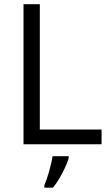

<svg xmlns="http://www.w3.org/2000/svg" viewBox="-20 -683 522 909"><path d="M91.3 0V-663.1H168.5V-69.8H460.9V0ZM189.9 193.8Q202.6 165 214.1 122.8Q225.6 80.6 229 56.6H305.2V64.9Q299.8 87.9 277.6 131.6Q255.4 175.3 230.5 205.6H189.9Z"/></svg>

Font: Bpm'online Open Sans
Style: Regular
Weight: 400
Foundry: Ascender Corporation
Version: Version 1.10